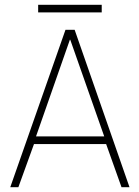

<svg xmlns="http://www.w3.org/2000/svg" viewBox="-20 -785 583 805"><path d="M254.5 -660H293L523 0H489.5L425 -181H122.5L57 0H23ZM131 -213H417L274.5 -618.5H273ZM140 -733V-765H406.5V-733Z"/></svg>

Font: League Spartan Thin Thin
Style: Regular
Weight: 250
Version: Version 2.002